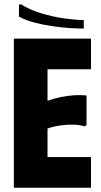

<svg xmlns="http://www.w3.org/2000/svg" viewBox="-20 -881 472 901"><path d="M407 -700V-556H203V-408Q233 -419 265 -425.5Q297 -432 328 -434Q359 -436 386 -433V-294L376 -288Q355 -295 327.5 -296Q300 -297 268 -293Q236 -289 203 -278V-144H407V0H45V-700ZM78 -861Q119 -835 174 -818.5Q229 -802 282.5 -794.5Q336 -787 373 -787V-747Q346 -747 306.5 -749.5Q267 -752 223 -758.5Q179 -765 138.5 -776Q98 -787 69 -803V-859Z"/></svg>

Font: Phudu
Style: Bold
Weight: 700
Version: Version 1.005;gftools[0.9.23]